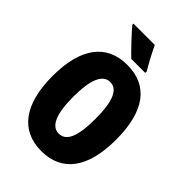

<svg xmlns="http://www.w3.org/2000/svg" viewBox="-269 -1038 1158 1158"><g transform="rotate(45 310.5 -458.5)"><path d="M343 -927H161V-917C187 -885 270 -797 302 -767H421V-781C403 -809 360 -888 343 -927ZM582 -358C582 -599 489 -725 311 -725C134 -725 39 -597 39 -359C39 -119 135 10 311 10C488 10 582 -118 582 -358ZM216 -358C216 -505 248 -579 311 -579C374 -579 405 -509 405 -358C405 -208 375 -139 311 -139C248 -139 216 -212 216 -358Z"/></g></svg>

Font: Noto Sans Ethiopic ExtraCondensed Black
Style: Regular
Weight: 900
Width: 2
Designer: Monotype Design Team
Foundry: Monotype Imaging Inc.
Version: Version 2.102